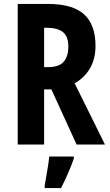

<svg xmlns="http://www.w3.org/2000/svg" viewBox="-20 -800 557 975"><path d="M224 -780Q348 -780 406.5 -727.5Q465 -675 465 -567Q465 -501 437 -453Q409 -405 359 -377L513 -66H369L241 -346H204V-66H70V-780ZM216 -659H204V-459H221Q281 -459 304 -487Q327 -515 327 -563Q327 -616 299 -637.5Q271 -659 216 -659ZM355 5Q342 42 325 81Q308 120 290 155H207V142Q210 125 214.5 98.5Q219 72 223.5 44.5Q228 17 230 -5H355Z"/></svg>

Font: Noto Sans Malayalam UI ExtraCondensed
Style: Bold
Weight: 700
Width: 2
Designer: Jelle Bosma - Monotype Design Team
Foundry: Monotype Imaging Inc.
Version: Version 2.104; ttfautohint (v1.8.4.7-5d5b)